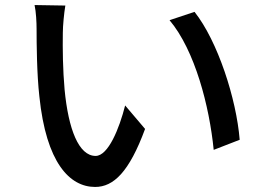

<svg xmlns="http://www.w3.org/2000/svg" viewBox="-20 -727 1040 761"><path d="M239 -705 117 -707C123 -680 125 -638 125 -613C125 -553 126 -433 136 -345C163 -82 256 14 357 14C430 14 492 -45 555 -216L476 -309C453 -218 409 -109 359 -109C292 -109 251 -215 236 -372C229 -450 228 -534 229 -597C229 -624 234 -676 239 -705ZM751 -680 652 -647C753 -527 810 -305 827 -133L930 -173C917 -335 843 -564 751 -680Z"/></svg>

Font: Noto Sans CJK TC Medium
Style: Regular
Weight: 500
Designer: Ryoko NISHIZUKA 西塚涼子 (kana, bopomofo & ideographs); Paul D. Hunt (Latin, Greek & Cyrillic); Sandoll Communications 산돌커뮤니
Foundry: Adobe
Version: Version 2.004;hotconv 1.0.118;makeotfexe 2.5.65603